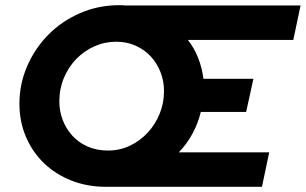

<svg xmlns="http://www.w3.org/2000/svg" viewBox="-20 -721 1180 741"><path d="M389 0Q317 0 256 -24Q195 -48 150.5 -90.5Q106 -133 80.5 -192Q55 -251 55 -321Q55 -397 85 -466Q115 -535 167 -587.5Q219 -640 289.5 -670.5Q360 -701 440 -701Q445 -701 451 -701Q457 -701 462 -700H1140Q1133 -666 1126 -633.5Q1119 -601 1112 -567H705Q729 -537 744.5 -498Q760 -459 765 -417H958Q951 -385 944 -353Q937 -321 930 -289H755Q744 -244 722.5 -204.5Q701 -165 670 -133H1019Q1012 -99 1005 -66.5Q998 -34 991 0ZM397 -140Q442 -140 481 -158.5Q520 -177 549.5 -208.5Q579 -240 596 -281.5Q613 -323 613 -370Q613 -408 599.5 -442.5Q586 -477 562 -503Q538 -529 504 -544.5Q470 -560 428 -560Q384 -560 344 -542Q304 -524 274 -493Q244 -462 226.5 -420Q209 -378 209 -330Q209 -292 222 -258Q235 -224 259 -197.5Q283 -171 318 -155.5Q353 -140 397 -140Z"/></svg>

Font: Rosa Sans
Style: Bold Italic
Weight: 700
Italic angle: -12°
Designer: Pentagram / MCKL
Foundry: Pentagram / MCKL
Version: Version 1.005;September 16, 2019;FontCreator 11.5.0.2425 64-